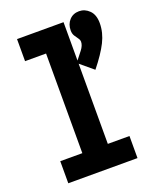

<svg xmlns="http://www.w3.org/2000/svg" viewBox="-132 -768 673 842"><g transform="rotate(-20 204.5 -346.5)"><path d="M39 0V-103H142V-568H44V-671H261V-103H362V0ZM321 -427 254 -483Q274 -508 289 -527.5Q304 -547 304 -564Q304 -573 297.5 -581.5Q291 -590 284.5 -600.5Q278 -611 278 -626Q278 -655 295.5 -674Q313 -693 341 -693Q368 -693 388.5 -672.5Q409 -652 409 -613Q409 -569 387.5 -526Q366 -483 321 -427Z"/></g></svg>

Font: Inconsolata Condensed Black
Style: Regular
Weight: 900
Width: 3
Monospace: yes
Designer: Raph Levien, Cyreal, Brenton Simpson
Foundry: Raph Levien, Cyreal, Google
Version: Version 3.001; ttfautohint (v1.8.2.53-6de2)